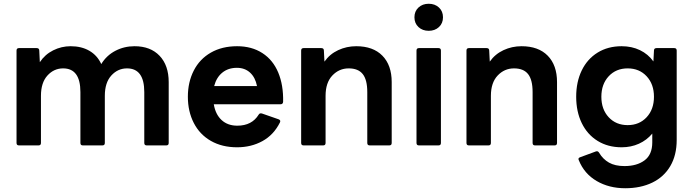

<svg xmlns="http://www.w3.org/2000/svg" viewBox="-20 -774 3690 1022"><path d="M81 0Q68 0 68 -13V-505Q68 -518 81 -518H175Q189 -518 189 -505L192 -443Q219 -484 263 -506Q307 -528 356 -528Q414 -528 456 -503.5Q498 -479 519 -433Q547 -479 594 -503.5Q641 -528 696 -528Q781 -528 829.5 -477Q878 -426 878 -337V-13Q878 0 865 0H761Q748 0 748 -13V-284Q748 -410 656 -410Q607 -410 572.5 -372Q538 -334 538 -264V-13Q538 0 525 0H421Q408 0 408 -13V-284Q408 -410 316 -410Q267 -410 232.5 -372Q198 -334 198 -264V-13Q198 0 185 0Z M980 -259Q980 -337 1011.5 -398.5Q1043 -460 1102.5 -494Q1162 -528 1242 -528Q1320 -528 1376.5 -491.5Q1433 -455 1461 -388Q1489 -321 1487 -232Q1486 -219 1473 -219H1118Q1127 -165 1159.5 -135Q1192 -105 1243 -105Q1321 -105 1357 -164Q1362 -173 1374 -170L1463 -139Q1476 -134 1470 -122Q1437 -56 1377 -23Q1317 10 1242 10Q1162 10 1102.5 -24Q1043 -58 1011.5 -119.5Q980 -181 980 -259ZM1348 -316Q1339 -362 1311 -387.5Q1283 -413 1241 -413Q1195 -413 1163.5 -387.5Q1132 -362 1120 -316Z M1596 0Q1583 0 1583 -13V-505Q1583 -518 1596 -518H1690Q1704 -518 1704 -505L1707 -446Q1735 -486 1780 -507Q1825 -528 1876 -528Q1966 -528 2015.5 -477.5Q2065 -427 2065 -337V-13Q2065 0 2052 0H1948Q1935 0 1935 -13V-284Q1935 -349 1911 -379.5Q1887 -410 1836 -410Q1785 -410 1749 -372Q1713 -334 1713 -264V-13Q1713 0 1700 0Z M2186 -682Q2186 -714 2207.5 -734Q2229 -754 2262 -754Q2295 -754 2316.5 -734Q2338 -714 2338 -682Q2338 -650 2316.5 -630Q2295 -610 2262 -610Q2229 -610 2207.5 -630Q2186 -650 2186 -682ZM2210 0Q2197 0 2197 -13V-505Q2197 -518 2210 -518H2314Q2327 -518 2327 -505V-13Q2327 0 2314 0Z M2476 0Q2463 0 2463 -13V-505Q2463 -518 2476 -518H2570Q2584 -518 2584 -505L2587 -446Q2615 -486 2660 -507Q2705 -528 2756 -528Q2846 -528 2895.5 -477.5Q2945 -427 2945 -337V-13Q2945 0 2932 0H2828Q2815 0 2815 -13V-284Q2815 -349 2791 -379.5Q2767 -410 2716 -410Q2665 -410 2629 -372Q2593 -334 2593 -264V-13Q2593 0 2580 0Z M3061 79 3059 73Q3059 66 3068 63L3152 32Q3154 31 3157 31Q3164 31 3169 39Q3189 73 3221.5 91.5Q3254 110 3304 110Q3370 110 3411 79.5Q3452 49 3452 -16V-63Q3423 -28 3381 -9Q3339 10 3289 10Q3216 10 3161 -24Q3106 -58 3076.5 -119Q3047 -180 3047 -259Q3047 -338 3076.5 -399Q3106 -460 3161 -494Q3216 -528 3289 -528Q3343 -528 3386.5 -507Q3430 -486 3458 -447L3461 -505Q3461 -518 3475 -518H3569Q3582 -518 3582 -505V-29Q3582 52 3548 110Q3514 168 3452 198Q3390 228 3308 228Q3222 228 3156 189.5Q3090 151 3061 79ZM3461 -259Q3461 -326 3422 -368Q3383 -410 3321 -410Q3259 -410 3220 -368Q3181 -326 3181 -259Q3181 -192 3220 -150Q3259 -108 3321 -108Q3383 -108 3422 -150Q3461 -192 3461 -259Z"/></svg>

Font: LINE Seed Sans KR Bold
Style: Regular
Weight: 700
Designer: LINE BX Design & Sandoll Inc & Dalton Maag Ltd
Foundry: Sandoll Inc.
Version: Version 1.000